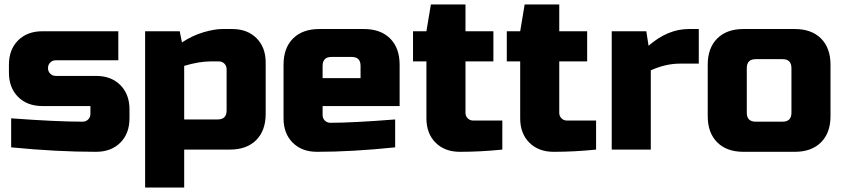

<svg xmlns="http://www.w3.org/2000/svg" viewBox="-20 -670 3780 860"><path d="M30 -140Q233 -125 350 -125Q365 -125 375 -135Q385 -145 385 -160V-195H170Q102 -195 61 -236Q20 -277 20 -345V-380Q20 -448 61 -489Q102 -530 170 -530H510V-400H230Q215 -400 205 -390Q195 -380 195 -365Q195 -350 205 -340Q215 -330 230 -330H410Q478 -330 519 -289Q560 -248 560 -180V-140Q560 -72 519 -31Q478 10 410 10Q233 10 30 -10Z M925 -395Q872 -395 805 -375V-135H955Q995 -135 995 -175V-360Q995 -375 985 -385Q975 -395 960 -395ZM805 0V170H630V-530H785L795 -480Q842 -511 891.5 -525.5Q941 -540 975 -540H1020Q1088 -540 1129 -499Q1170 -458 1170 -390V-160Q1170 -85 1127.5 -42.5Q1085 0 1010 0Z M1465 -415Q1425 -415 1425 -375V-320H1595V-375Q1595 -415 1555 -415ZM1750 -10Q1557 10 1400 10Q1332 10 1291 -31Q1250 -72 1250 -140V-380Q1250 -455 1292.5 -497.5Q1335 -540 1410 -540H1610Q1685 -540 1727.5 -497.5Q1770 -455 1770 -380V-195H1425V-155Q1425 -140 1435 -130Q1445 -120 1460 -120Q1559 -120 1750 -135Z M2230 0Q2133 10 2040 10Q1972 10 1931 -31Q1890 -72 1890 -140V-395H1830V-530H1890L1910 -650H2065V-530H2190V-395H2065V-165Q2065 -150 2075 -140Q2085 -130 2100 -130H2230Z M2650 0Q2553 10 2460 10Q2392 10 2351 -31Q2310 -72 2310 -140V-395H2250V-530H2310L2330 -650H2485V-530H2610V-395H2485V-165Q2485 -150 2495 -140Q2505 -130 2520 -130H2650Z M3025 -385Q2962 -385 2895 -355V0H2720V-530H2875L2885 -465Q2971 -540 3065 -540H3110V-385Z M3700 -150Q3700 -75 3657.5 -32.5Q3615 10 3540 10H3310Q3235 10 3192.5 -32.5Q3150 -75 3150 -150V-380Q3150 -455 3192.5 -497.5Q3235 -540 3310 -540H3540Q3615 -540 3657.5 -497.5Q3700 -455 3700 -380ZM3525 -365Q3525 -405 3485 -405H3365Q3325 -405 3325 -365V-165Q3325 -125 3365 -125H3485Q3525 -125 3525 -165Z"/></svg>

Font: Russo One
Style: Regular
Weight: 400
Designer: Jovanny lemonad
Foundry: Jovanny Lemonad
Version: Version 1.001